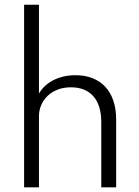

<svg xmlns="http://www.w3.org/2000/svg" viewBox="-20 -802 594 822"><path d="M146.8 0V-304.5Q146.8 -329.1 156.1 -351.4Q165.5 -373.6 183 -390.7Q200.5 -407.7 225.9 -418Q251.4 -428.2 283.6 -428.2Q345.9 -428.2 379.8 -389.8Q413.6 -351.4 413.6 -278.2V0H477.3V-290.5Q477.3 -335.5 465.2 -370.9Q453.2 -406.4 430.7 -430.5Q408.2 -454.5 376.1 -467.3Q344.1 -480 303.6 -480Q274.5 -480 249.8 -473.9Q225 -467.7 205.2 -457Q185.5 -446.4 170.7 -432Q155.9 -417.7 146.8 -401.4V-781.8H83.2V0Z"/></svg>

Font: Spartan MB
Style: Regular
Weight: 212
Designer: Matt Bailey, Mirko Velimirovic
Foundry: Matt Bailey
Version: Version 1.005